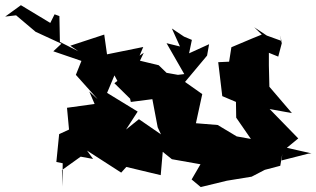

<svg xmlns="http://www.w3.org/2000/svg" viewBox="-310 -866 1249 758"><g transform="rotate(-90 315.0 -486.5)"><path d="M533 0 554 -58 587 -108 558 -78 543 -115 508 -198 451 -207 449 -250 315 -234 282 -156 295 -180 230 -179 146 -121 156 -177 201 -252 208 -338 323 -313 371 -381 475 -294 520 -286 484 -365 537 -354 550 -385 582 -433 511 -401 524 -454 402 -384 399 -409 407 -454 437 -485 457 -568 509 -546 480 -689 558 -700 514 -834 492 -802 529 -875 631 -877 638 -896 604 -913 674 -1029 629 -1091 634 -1048 569 -971 522 -869 492 -901 454 -790 399 -812 303 -726 333 -759 284 -738 269 -847 183 -839 165 -878 55 -889 50 -864 -42 -865 23 -867 76 -793 67 -744 100 -768 13 -633 42 -607 36 -615 3 -477 95 -469 66 -433 46 -320 -14 -355 -44 -319 -19 -216 -3 -118 24 -66 40 -5 87 3 61 0 88 106 89 118 111 21 148 66 264 -47 248 41 352 -48 436 -50H486L471 -13L524 1L556 -7ZM366 -660 305 -598 292 -595 303 -510 192 -489 164 -476 224 -563 183 -614 254 -568 328 -689 294 -703 401 -658 390 -590 486 -544 405 -664 375 -648Z"/></g></svg>

Font: Hussar Lance
Style: Regular
Weight: 700
Foundry: Cannot Into Space Fonts, PlusOne Fonts
Version: Version 2.27